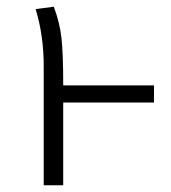

<svg xmlns="http://www.w3.org/2000/svg" viewBox="-20 -551 509 571"><path d="M168 0H110V-355Q110 -445 86 -524L140 -531Q158 -483 163 -436.5Q168 -390 168 -297H438V-246H168Z"/></svg>

Font: Trujillo Light
Style: Regular
Weight: 300
Designer: Fira Sans original fonts by bBox Type GmbH, Carrois Corporate GbR, & Edenspiekermann AG / Changes by Cristiano Sobral
Foundry: Fira Sans original fonts by bBox Type GmbH, Carrois Corporate GbR, & Edenspiekermann AG / Changes by Cristiano Sobral
Version: Version 4.301;July 28, 2020;FontCreator 13.0.0.2655 64-bit